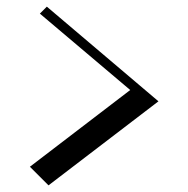

<svg xmlns="http://www.w3.org/2000/svg" viewBox="-20 -603 565 578"><path d="M121 -583 100 -562 372 -332 70 -101 126 -45 457 -298Z"/></svg>

Font: Space Cowgirl Bold
Style: Regular
Weight: 700
Designer: Valery Marier
Foundry: Valery Marier
Version: Version 1.000;hotconv 1.0.109;makeotfexe 2.5.65596